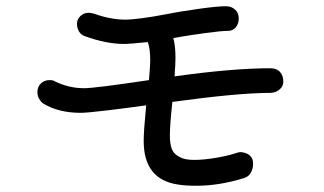

<svg xmlns="http://www.w3.org/2000/svg" viewBox="-20 -682 1040 616"><path d="M889 -420Q889 -405 876.5 -394.5Q864 -384 846 -384Q744 -384 533 -355Q525 -281 525 -248Q525 -220 531.5 -203.5Q538 -187 557 -178Q572 -169 603 -169Q632 -169 669 -175Q706 -181 735 -190Q745 -194 752 -194Q769 -193 780.5 -184Q792 -175 792 -157Q792 -140 784.5 -127.5Q777 -115 764 -111Q684 -86 610 -86Q574 -86 551 -90Q441 -106 441 -230Q441 -262 449 -344Q384 -335 321 -327.5Q258 -320 239 -320Q169 -320 120 -349Q111 -355 105.5 -365Q100 -375 100 -386Q100 -404 111.5 -414.5Q123 -425 139 -425Q151 -425 156 -421Q201 -399 250 -399Q284 -399 458 -425Q462 -475 462 -486Q462 -528 454 -547Q396 -541 378 -541Q321 -541 252 -566Q240 -570 233.5 -581Q227 -592 227 -606Q227 -620 238 -630.5Q249 -641 264 -641Q271 -641 282 -638Q335 -619 382 -619Q402 -619 438.5 -624Q475 -629 500 -634Q550 -644 613 -653Q676 -662 705 -662Q722 -662 734 -651.5Q746 -641 746 -623Q746 -606 736.5 -594.5Q727 -583 712 -583Q691 -583 639 -576Q587 -569 536 -560Q543 -536 543 -496Q543 -478 540 -437Q726 -463 847 -463Q868 -463 878.5 -451Q889 -439 889 -420Z"/></svg>

Font: Tsukimi Rounded Medium
Style: Regular
Weight: 500
Designer: Takashi Funayama
Foundry: Takashi Funayama
Version: Version 1.032; ttfautohint (v1.8.3)